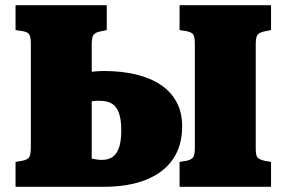

<svg xmlns="http://www.w3.org/2000/svg" viewBox="-20 -721 1106 741"><path d="M40 0V-96L68 -101Q86 -105 92.5 -114Q99 -123 99 -153V-551Q99 -579 92.5 -588.5Q86 -598 66 -601L40 -605V-701H392V-605L364 -599Q346 -595 340 -585Q334 -575 334 -548V-444Q342 -445 348.5 -445.5Q355 -446 363 -446.5Q371 -447 380 -447Q449 -447 505 -433.5Q561 -420 600.5 -393.5Q640 -367 661.5 -327Q683 -287 683 -233Q683 -158 647 -106Q611 -54 543 -27Q475 0 379 0ZM334 -109Q345 -107 353 -105.5Q361 -104 374 -104Q396 -104 412.5 -114Q429 -124 438.5 -149Q448 -174 448 -218Q448 -260 439 -285Q430 -310 412 -321Q394 -332 365 -332Q359 -332 354.5 -332Q350 -332 345 -331.5Q340 -331 334 -330ZM673 0V-96L702 -101Q722 -106 727 -116.5Q732 -127 732 -152V-552Q732 -578 726 -587.5Q720 -597 698 -601L673 -605V-701H1026V-605L997 -599Q980 -595 973.5 -586Q967 -577 967 -549V-149Q967 -121 973.5 -113.5Q980 -106 999 -101L1026 -96V0Z"/></svg>

Font: Literata Black
Style: Regular
Weight: 900
Designer: Latin by Veronika Burian and Jose Scaglione. Greek by Irene Vlachou. Cyrillic by Vera Evstafieva.
Foundry: TypeTogether
Version: Version 3.103;gftools[0.9.29]